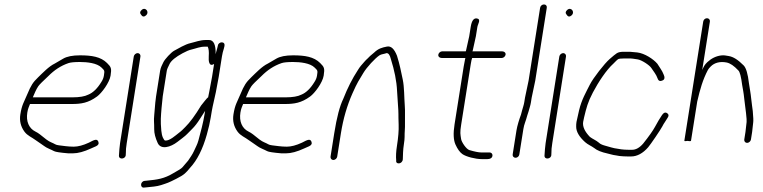

<svg xmlns="http://www.w3.org/2000/svg" viewBox="-20 -714 3435 864"><path d="M127.7 -276C135.7 -294 142 -310.8 152.2 -325.8C157.1 -333 172.4 -348.4 197.9 -372C224.2 -398.4 252.8 -417.8 288.1 -430C297.7 -433.3 314.8 -435 339.3 -435C371.3 -435 416.5 -430.6 437.3 -409.5C450 -396.5 451.4 -397.7 447.6 -374C446.1 -364 442.2 -354.3 436 -345C418 -315.5 398.3 -296.5 377 -288C361.7 -280 337 -276 307.7 -276ZM115 -246H303C345.5 -246 376.9 -250.8 416.6 -279.7C437.6 -295 472.5 -341.8 477.6 -373.7C482.9 -407.2 480 -412.1 461.6 -430.5C433.5 -458.5 392.9 -465 340 -465C306.5 -465 281.3 -460 264.4 -450.1C251.8 -442.7 239.4 -435.4 226.8 -428.2C199.6 -415.3 171.5 -385.2 151.5 -366C128.2 -343.7 119.3 -329.4 103.5 -291.5C87.1 -252.3 78.6 -243.6 71.5 -199C67 -170.4 73.2 -144.5 90.1 -121.5C103.5 -103.2 123.6 -96.2 140.2 -83.5C153.4 -73.4 166.5 -66.4 178.3 -57.1C188.4 -48.6 211.6 -40.4 223.5 -33.8C229.7 -30.3 250.9 -27.1 287 -24H308.2C330.9 -24 358 -31.3 389.7 -46L412.3 -56C422.5 -60.8 426 -67.6 422.5 -76.5C416.7 -91.4 403.6 -84.5 379.8 -72C353.9 -60 331.2 -54 311.7 -54C286.4 -54 263.7 -57.9 245.5 -60C228.2 -62 228.8 -66.1 209.4 -73.9C197.9 -78.5 182.4 -90.3 159.3 -109.5C152.8 -114.5 146.1 -118.7 139.3 -122C109.9 -136.4 96.6 -168.2 102.9 -207.5C105.9 -226.7 110.5 -233.5 115 -246Z M582 -460 520.3 -70C518.9 -61.3 517.9 -52.4 517.3 -43.2L515.2 -13C515.4 6.1 546 1.7 545.9 -17L546.4 -27C546 -37 547.3 -51.3 550.3 -70L612 -460C613.3 -467.9 607.3 -475 599.4 -475C591.5 -475 583.3 -467.9 582 -460ZM618 -669.7C609.7 -662.6 608.3 -655.7 614 -649C620.3 -638.3 627.9 -636.8 636.7 -644.5C654.3 -659.7 634.7 -684.2 618 -669.7Z M960.7 -510 957.8 -498C954.9 -486.3 952.1 -479.7 950.4 -470C951.4 -512.7 941.5 -534 920.5 -534H907.5C879.7 -534 860.5 -525.3 836.2 -519.7C813.2 -514.5 781.7 -495.5 763.4 -485.6C750.1 -478.4 721.7 -447.8 715.2 -434C710.1 -423.2 702.9 -410.4 700.6 -396L682.3 -280.5C680.8 -270.8 679.6 -261.3 678.8 -252L674.1 -197C671.2 -167.2 674.2 -165.2 673.9 -132.2C673.8 -114.4 679 -93.8 689.6 -70.5C704.1 -38.7 747.6 -51.7 778.4 -75.5C784.8 -80.5 792.2 -86.2 800.6 -92.5C822.1 -108.8 821.9 -111.7 844.4 -133.5C856.4 -145.2 868.3 -160.6 880.1 -179.5C892 -198.5 899.6 -210.3 903 -215L900.9 -202C894.6 -162.1 882.5 -117.6 872.9 -82C867.6 -62.5 861.1 -53.4 852.9 -34.3C846.3 -19.3 834.4 -3 826.5 9L800.5 39.3C796.2 44.2 782.9 52.8 760.6 65C718.5 90.4 689.2 94.2 640.2 99L630.1 100C610 103.3 609.9 133.1 629.3 130L639.5 129C660.6 126.7 684.9 125.5 704.6 119C734 109.3 735.9 109.5 773.2 90.6C809.9 72.1 816.3 64.2 835.4 41C867.1 7.1 892.2 -42.7 910.7 -108.4C918.9 -137.5 924.8 -163.2 928.3 -185.5C931.8 -207.8 934.8 -224.3 937.1 -235L951.3 -299L964.2 -368L978.9 -461C980.7 -472.3 983.6 -484 987.5 -496L990.2 -507C991.8 -517.2 988 -522.7 978.8 -523.5C970.9 -524.2 961.9 -517.9 960.7 -510ZM921.4 -300C920.2 -292 918.6 -284 916.6 -276C914.4 -274.7 912.5 -273 910.8 -271L902.3 -261C895.7 -253 889.8 -245.7 884.8 -239C858.3 -195.2 834.6 -162.8 813.4 -142C801.5 -130.3 798.5 -126.2 783.6 -115C771.3 -105.7 743 -79.3 723.3 -81.5C720.4 -81.8 717 -86.1 713.3 -94.2C709.5 -102.4 707.1 -113 705.9 -126C701.7 -171.5 703.9 -189.1 707 -228L712.4 -281L730.6 -396C731.6 -402 735.9 -412.4 743.6 -427.2C751.4 -441.9 770.6 -457.6 801.4 -474.3C817.5 -483.1 831.1 -488.8 842 -491.2C863.3 -496.1 878.5 -504 902.7 -504H914.7C919.3 -495.1 920.8 -480.8 919.4 -461.1C917.8 -438.3 920.8 -412.3 943.4 -426L934.2 -368Z M1086.7 -276C1094.7 -294 1101 -310.8 1111.2 -325.8C1116.1 -333 1131.4 -348.4 1156.9 -372C1183.2 -398.4 1211.8 -417.8 1247.1 -430C1256.7 -433.3 1273.8 -435 1298.3 -435C1330.3 -435 1375.5 -430.6 1396.3 -409.5C1409 -396.5 1410.4 -397.7 1406.6 -374C1405.1 -364 1401.2 -354.3 1395 -345C1377 -315.5 1357.3 -296.5 1336 -288C1320.7 -280 1296 -276 1266.7 -276ZM1074 -246H1262C1304.5 -246 1335.9 -250.8 1375.6 -279.7C1396.6 -295 1431.5 -341.8 1436.6 -373.7C1441.9 -407.2 1439 -412.1 1420.6 -430.5C1392.5 -458.5 1351.9 -465 1299 -465C1265.5 -465 1240.3 -460 1223.4 -450.1C1210.8 -442.7 1198.4 -435.4 1185.8 -428.2C1158.6 -415.3 1130.5 -385.2 1110.5 -366C1087.2 -343.7 1078.3 -329.4 1062.5 -291.5C1046.1 -252.3 1037.6 -243.6 1030.5 -199C1026 -170.4 1032.2 -144.5 1049.1 -121.5C1062.5 -103.2 1082.6 -96.2 1099.2 -83.5C1112.4 -73.4 1125.5 -66.4 1137.3 -57.1C1147.4 -48.6 1170.6 -40.4 1182.5 -33.8C1188.7 -30.3 1209.9 -27.1 1246 -24H1267.2C1289.9 -24 1317 -31.3 1348.7 -46L1371.3 -56C1381.5 -60.8 1385 -67.6 1381.5 -76.5C1375.7 -91.4 1362.6 -84.5 1338.8 -72C1312.9 -60 1290.2 -54 1270.7 -54C1245.4 -54 1222.7 -57.9 1204.5 -60C1187.2 -62 1187.8 -66.1 1168.4 -73.9C1156.9 -78.5 1141.4 -90.3 1118.3 -109.5C1111.8 -114.5 1105.1 -118.7 1098.3 -122C1068.9 -136.4 1055.6 -168.2 1061.9 -207.5C1064.9 -226.7 1069.5 -233.5 1074 -246Z M1480 6C1488 6 1496.2 -1.1 1497.4 -9L1514.2 -115C1524.4 -179.2 1541.7 -238.9 1566.2 -294.1C1588.2 -343.9 1595.5 -352.8 1615.2 -385.9C1630.5 -411.5 1667.7 -451.7 1687.6 -465C1695.8 -470.5 1709.2 -470.9 1719.6 -475C1728.2 -475 1734.5 -466.3 1738.7 -449C1754.9 -397.4 1764.8 -349.3 1766.8 -304.7C1767.6 -287.2 1768.9 -267.7 1770.6 -246.2C1774.5 -196.5 1771.8 -206.7 1773.9 -153C1774.9 -127.6 1772.3 -95.6 1766.2 -57C1762.3 -32.3 1761.2 -10.7 1762.9 8C1759.7 28.3 1792.1 24.8 1792.7 2C1793.2 -15.8 1793.6 -40.7 1797.4 -64.2C1799.7 -78.9 1800.8 -90.1 1800.7 -97.7C1800.3 -119.4 1803.1 -135.4 1802.4 -160.2C1801.6 -189 1803.7 -212 1801.5 -239C1798.6 -276.4 1799.6 -321.1 1792.5 -355.5C1785.3 -390.5 1778.6 -424.4 1766.5 -463C1754.1 -494.3 1739.8 -508 1721.1 -504.4C1698.9 -500 1682.7 -495.7 1663.6 -477.4C1649.3 -465.8 1639.4 -457 1634.4 -451C1629 -446.3 1624.1 -441.3 1619.6 -436C1608.5 -422.9 1600.1 -415.1 1590 -398C1565.8 -361.1 1543.9 -318.1 1524.6 -269C1508.9 -237 1495.4 -185.7 1484.2 -115L1467.4 -9C1466.2 -1.1 1472.1 6 1480 6Z M2196.1 -13C2197.3 -20.9 2191.4 -28 2183.4 -28H2172.4H2145C2134 -28 2116.4 -31.5 2092.3 -38.6C2078.2 -42.7 2057 -74.5 2055 -88.3C2051.7 -110.5 2049.3 -115.6 2055.4 -154L2098.2 -424C2100.6 -439.3 2102.8 -449 2104.7 -453H2237.7C2245.7 -453 2253.9 -460.1 2255.1 -468C2256.4 -475.9 2250.4 -483 2237.7 -483H2105.7C2106.5 -483.7 2107 -484.7 2107.2 -486L2121.5 -551L2128.2 -593C2130.2 -605.5 2146.4 -627.5 2126.2 -631C2111.9 -633.4 2102.6 -620.8 2098.2 -593L2091.5 -551L2077.5 -488C2077.1 -485.3 2076.5 -483.7 2075.7 -483H1969.7C1961.8 -483 1953.6 -475.9 1952.4 -468C1951.1 -460.1 1957.1 -453 1969.7 -453H2074.7C2074 -452.3 2073.5 -451.5 2073.4 -450.5L2066.7 -415L2025.4 -154C2019.1 -114 2020.5 -83.8 2029.7 -63.5C2039 -43.1 2049.2 -28.9 2060.5 -20.8C2077 -8.8 2119.9 2 2147.4 2H2173.4C2185.6 2 2194.4 -2.6 2196.1 -13Z M2317 -19 2335.1 -132.9C2338.8 -156.6 2345.3 -165.7 2352.9 -195L2358.7 -213C2362.1 -225.8 2366.9 -239.2 2369.1 -253L2372.4 -274L2388.6 -351L2440.5 -679C2441.9 -687.8 2436.4 -694 2427.9 -694C2419.5 -694 2411.9 -687.8 2410.5 -679L2358.6 -351L2342.6 -275L2339.2 -254C2337.2 -241 2332.6 -229.5 2329.4 -217L2324.4 -198C2317.1 -179 2307.5 -148.1 2304.1 -127L2287 -19C2285.7 -10.8 2291.8 -4 2300.1 -4C2308.5 -4 2315.7 -10.8 2317 -19Z M2497 -460 2435.3 -70C2433.9 -61.3 2432.9 -52.4 2432.3 -43.2L2430.2 -13C2430.4 6.1 2461 1.7 2460.9 -17L2461.4 -27C2461 -37 2462.3 -51.3 2465.3 -70L2527 -460C2528.3 -467.9 2522.3 -475 2514.4 -475C2506.5 -475 2498.3 -467.9 2497 -460ZM2533 -669.7C2524.7 -662.6 2523.3 -655.7 2529 -649C2535.3 -638.3 2542.9 -636.8 2551.7 -644.5C2569.3 -659.7 2549.7 -684.2 2533 -669.7Z M2814.6 -481H2785.5C2772.6 -481 2762.6 -478.8 2755.7 -474.5C2748.8 -470.2 2738.6 -461.5 2723.7 -448.6C2700.4 -428.5 2649.2 -362.8 2634.7 -333.9C2617.5 -299.5 2597.3 -265.9 2585.8 -217.5C2579.2 -189.8 2575.3 -172.5 2574.2 -165.5C2573.1 -158.5 2572.6 -151.3 2572.8 -144C2572.7 -121.9 2586 -98.7 2612.8 -74.5C2625.2 -63.2 2640.9 -57.5 2653.6 -48C2666 -37.4 2686.6 -29.1 2714.8 -23C2727 -20.4 2737.3 -16.4 2750.4 -15L2767.5 -12C2780.1 -10.7 2792 -10 2803.2 -10H2820.8C2846.3 -10 2873.1 -23.8 2896.8 -51.4C2907.6 -64 2952.3 -129.4 2960.4 -145.1C2964.4 -153 2968.1 -159.3 2971.6 -164L2984.9 -185C2990.6 -193.6 2989.4 -200.3 2981.3 -205.2C2973.2 -210 2965.6 -206.7 2958.4 -195.3C2945.8 -175.3 2942.7 -171.6 2927.4 -143.1C2918.1 -125.9 2900.4 -100.8 2874.3 -68C2858.3 -49.3 2841.2 -40 2825.5 -40H2807.9C2796.7 -40 2785.9 -40.7 2775.5 -42L2757.5 -45C2749.4 -45.9 2740.3 -47.8 2730.2 -50.7L2706.3 -57.5C2693.8 -61 2682.5 -64.1 2673.6 -73C2662.9 -82.4 2645.9 -89 2634.5 -98C2611 -122.3 2600.9 -144.8 2604.2 -165.5C2605.1 -171.2 2606.5 -178 2608.5 -186C2618.6 -227.9 2624.9 -254.2 2648.1 -298C2672.6 -344.5 2708.7 -399.5 2740.4 -427.8C2750.8 -438.6 2757.7 -445.2 2761.1 -447.5C2764.6 -449.8 2774.2 -451 2789.8 -451H2809.4C2826.9 -451 2829.9 -449.4 2849.3 -446.8C2866.8 -444.4 2903.4 -420.7 2911.3 -407.6C2920.5 -393.1 2932.9 -379.5 2939.5 -360.3C2943.3 -349.2 2951.2 -346.7 2963.1 -352.7C2969.4 -355.9 2971.5 -362 2969.3 -371L2965.8 -380C2960.7 -394.8 2945.2 -415.1 2938.2 -427C2920.1 -448.5 2880.4 -474.2 2847.7 -478Z M3359.2 -86 3364.6 -120 3369.4 -163C3370.6 -170.3 3369.9 -187.3 3367.5 -214L3364.3 -238C3362.9 -246 3361.6 -256.7 3360.4 -270C3358.3 -292.9 3353.2 -318.8 3350.3 -339C3345.4 -381.7 3337.5 -408.5 3326.5 -419.5C3301.6 -444.6 3280 -458.7 3258.4 -462C3247.8 -463.6 3238.7 -466.3 3224.8 -464.5C3202 -461.5 3181.5 -451.5 3163.2 -434.5C3150.3 -422.5 3147.2 -414.7 3140 -399L3174.5 -617C3175.8 -625.2 3169.7 -632 3161.4 -632C3153 -632 3145.8 -625.2 3144.5 -617L3059.6 -81C3059.2 -78.3 3064.2 -78 3074.5 -80C3084.2 -78 3089.2 -78.3 3089.6 -81L3117.5 -257C3130.1 -311.7 3142.4 -355.4 3165.7 -399.5C3168 -403.8 3172.4 -409.2 3178.9 -415.5C3195.2 -431.5 3219.4 -438.5 3249.1 -432.9C3266.2 -429.6 3283.1 -417.7 3302.5 -397C3309.2 -391.3 3315 -369.1 3319.9 -330.5C3320.8 -323.5 3322.3 -315 3324.4 -305C3327.7 -289 3331.2 -246 3334 -230L3337.1 -205C3339.6 -183 3340.5 -169.7 3339.7 -165L3334.6 -120L3329.2 -86C3328 -78.1 3333.9 -71 3341.8 -71C3349.8 -71 3358 -78.1 3359.2 -86Z"/></svg>

Font: MewTooHand
Style: CondIta
Weight: 400
Designer: Mew Too, Robert Jablonski
Version: Version 0.77